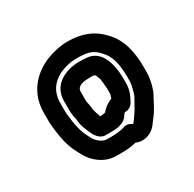

<svg xmlns="http://www.w3.org/2000/svg" viewBox="-86 -804 506 502"><g transform="rotate(-30 167.5 -553.5)"><path d="M135 -453H151C161 -453 189 -452 202 -471C208 -480 209 -480 212 -480C221 -480 230 -486 234 -493C239 -502 250 -520 250 -543V-557C250 -602 237 -650 194 -653C184 -654 178 -654 170 -654C135 -654 86 -636 86 -585V-557C86 -543 89 -532 90 -527C91 -511 95 -501 98 -494L102 -484C107 -471 118 -453 135 -453ZM140 -529C140 -541 136 -552 136 -557V-585C136 -594 144 -604 170 -604C175 -604 190 -606 192 -600L197 -587C198 -581 200 -562 200 -557V-543C200 -539 199 -535 196 -528C182 -523 171 -514 164 -505C160 -504 154 -503 151 -503H148C146 -508 140 -527 140 -529ZM186 -447C179 -444 161 -442 150 -442H133C121 -442 107 -453 100 -464L93 -478C83 -496 78 -524 75 -556V-585C75 -628 103 -653 144 -662C152 -664 161 -665 170 -665C207 -665 220 -659 236 -641C253 -624 261 -598 261 -557V-543C261 -533 254 -509 252 -504C239 -482 235 -472 224 -457L216 -446C215 -444 213 -443 213 -443C212 -443 211 -443 208 -445C202 -449 193 -450 186 -447ZM193 -397C220 -386 244 -399 256 -416L264 -427C280 -446 286 -463 296 -480C305 -497 311 -522 311 -543V-557C311 -604 302 -645 272 -675C247 -702 215 -715 170 -715C157 -715 146 -713 133 -710C79 -698 25 -657 25 -585V-555V-553C28 -520 32 -485 49 -454L56 -441C68 -418 96 -392 133 -392H150C163 -392 178 -393 193 -397Z"/></g></svg>

Font: Blanket
Style: Outline
Weight: 400
Foundry: Cannot Into Space Fonts
Version: Version 0.9